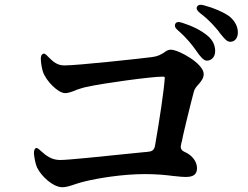

<svg xmlns="http://www.w3.org/2000/svg" viewBox="-20 -829 1040 804"><path d="M800 -619C818 -592 833 -575 846 -575C865 -575 881 -590 881 -615C881 -637 873 -658 852 -677C823 -702 786 -720 742 -734C727 -739 718 -737 714 -729C710 -721 713 -712 725 -702C763 -669 784 -641 800 -619ZM122 -186C124 -168 128 -144 135 -128C153 -90 203 -45 241 -45C257 -45 272 -50 293 -57C295 -58 299 -59 302 -60C313 -63 323 -67 338 -70C387 -82 491 -100 587 -100C636 -100 676 -96 706 -92C710 -92 714 -91 717 -91C733 -89 747 -88 758 -88C789 -88 805 -98 805 -125C805 -151 786 -178 755 -192C741 -198 734 -207 738 -222C739 -228 740 -233 742 -239C745 -254 748 -269 752 -285C755 -298 759 -313 762 -327C774 -376 784 -417 792 -446C795 -458 804 -468 815 -480C822 -489 833 -501 833 -519C833 -563 728 -621 695 -621C683 -621 675 -615 664 -607C654 -601 641 -593 617 -590C563 -583 303 -555 250 -555C220 -555 203 -570 183 -590L175 -598C174 -599 172 -600 170 -602C167 -605 163 -605 159 -603C154 -601 150 -593 151 -579C152 -561 156 -540 160 -528C173 -490 223 -439 253 -439C265 -439 279 -444 297 -451C298 -452 302 -453 304 -454C317 -458 330 -463 348 -466C408 -480 614 -508 659 -508C669 -508 670 -507 670 -503C667 -453 648 -326 629 -218C626 -203 618 -195 603 -194C597 -193 591 -192 585 -192L525 -186C408 -174 266 -159 232 -159C197 -159 174 -176 151 -197C141 -207 134 -211 130 -209C125 -206 122 -199 122 -186ZM818 -774C860 -742 878 -718 894 -700L898 -694C900 -692 902 -689 902 -689C919 -668 930 -654 944 -654C962 -654 976 -668 976 -693C976 -718 964 -741 940 -761C914 -779 878 -795 833 -807C819 -811 810 -809 805 -801C801 -793 805 -784 818 -774Z"/></svg>

Font: 寒蝉锦书宋Pro Soft
Style: Regular
Weight: 700
Designer: 寒蝉锦书宋{Warren} 思源宋体{Ryoko NISHIZUKA 西塚涼子 (kana & ideographs); Frank Grießhammer (Latin, Greek & Cyrillic); Wenlong ZHANG 
Foundry: Adobe & ChillType
Version: Version 2.000;Glyphs 3.1.1 (3135)